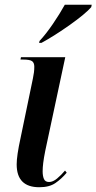

<svg xmlns="http://www.w3.org/2000/svg" viewBox="-20 -776 405 806"><path d="M145 10Q50 10 50 -86Q50 -104 54 -131.5Q58 -159 67 -200L118 -446Q121 -460 122.5 -472Q124 -484 124 -496Q124 -512 115 -519Q106 -526 77 -526H66L68 -536H254L170 -143Q164 -113 161.5 -92.5Q159 -72 159 -57Q159 -37 164.5 -24.5Q170 -12 186 -12Q202 -12 219.5 -26.5Q237 -41 253 -60L260 -51Q238 -25 212.5 -7.5Q187 10 145 10ZM146 -604Q173 -633 202 -675.5Q231 -718 252 -756H365L363 -746Q352 -733 328.5 -713.5Q305 -694 274 -672Q243 -650 211.5 -630Q180 -610 154 -596H144Z"/></svg>

Font: Noto Serif Display ExtraCondensed SemiBold
Style: Italic
Weight: 600
Width: 2
Italic angle: -12°
Designer: Monotype Design Team
Foundry: Monotype Imaging Inc.
Version: Version 2.009